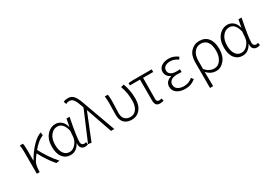

<svg xmlns="http://www.w3.org/2000/svg" viewBox="13 -1856 4329 3104"><g transform="rotate(-30 2177.0 -304.5)"><path d="M613 0 550 8Q442 -114 351 -288Q321 -250 284 -193Q248 -140 244 -26V0H190V-395Q190 -490 180 -533H238Q248 -496 248 -412V-214H252Q320 -336 409 -429Q498 -522 578 -547L584 -491Q489 -455 386 -332Q427 -250 489 -158.5Q551 -67 613 0Z M819 13Q728 13 673 -56Q618 -125 618 -254Q618 -388 686 -467.5Q754 -547 851 -547Q908 -547 955.5 -509Q1003 -471 1023 -391H1025L1051 -533H1109Q1043 -207 1043 -95Q1043 -69 1058.5 -53Q1074 -37 1096 -37Q1112 -37 1134 -45L1144 1Q1118 13 1087 13Q1041 13 1015.5 -17.5Q990 -48 997 -104H993Q929 13 819 13ZM829 -38Q889 -38 939.5 -94Q990 -150 997 -226L1005 -331Q966 -496 854 -496Q782 -496 730.5 -431Q679 -366 679 -254Q679 -154 718.5 -96Q758 -38 829 -38Z M1207 8 1146 0 1379 -550 1371 -576Q1340 -671 1309 -714Q1278 -757 1230 -757Q1196 -757 1165 -739L1148 -790Q1186 -808 1236 -808Q1305 -808 1346.5 -753Q1388 -698 1428 -574L1636 0H1575L1408 -481H1403Z M1961 13Q1872 13 1821 -37Q1770 -87 1770 -191Q1770 -225 1772 -293Q1774 -361 1774 -395Q1774 -479 1766 -533H1823Q1831 -490 1831 -412Q1831 -378 1827.5 -299Q1824 -220 1824 -189Q1824 -109 1863 -73Q1902 -37 1963 -37Q2032 -37 2075 -93.5Q2118 -150 2118 -260Q2118 -407 2070 -531L2127 -547Q2178 -407 2178 -260Q2178 -130 2117 -58.5Q2056 13 1961 13Z M2486 13Q2437 13 2416 -13.5Q2395 -40 2395 -98V-484H2207V-528L2281 -533H2642V-484H2453Q2450 -350 2450 -92Q2450 -37 2496 -37Q2518 -37 2545 -46L2555 1Q2523 13 2486 13Z M2959 13Q2862 13 2803.5 -30.5Q2745 -74 2745 -145Q2745 -200 2777.5 -233.5Q2810 -267 2859 -280V-285Q2818 -301 2795.5 -333.5Q2773 -366 2773 -407Q2773 -474 2827.5 -510.5Q2882 -547 2964 -547Q3052 -547 3132 -487L3106 -446Q3036 -497 2965 -497Q2907 -497 2869.5 -472.5Q2832 -448 2832 -401Q2832 -356 2867.5 -329.5Q2903 -303 2976 -303Q3012 -303 3039 -305V-254Q2992 -257 2960 -257Q2884 -257 2844.5 -229Q2805 -201 2805 -149Q2805 -96 2848 -66Q2891 -36 2966 -36Q3051 -36 3124 -97L3152 -55Q3104 -18 3060.5 -2.5Q3017 13 2959 13Z M3308 199V-281Q3308 -407 3372.5 -477Q3437 -547 3534 -547Q3641 -547 3698 -474.5Q3755 -402 3755 -275Q3755 -144 3690 -65.5Q3625 13 3536 13Q3435 13 3363 -70Q3366 69 3367 199ZM3531 -38Q3601 -38 3648 -104Q3695 -170 3695 -275Q3695 -376 3655 -436Q3615 -496 3532 -496Q3461 -496 3412.5 -438.5Q3364 -381 3364 -271V-123Q3435 -38 3531 -38Z M4029 13Q3938 13 3883 -56Q3828 -125 3828 -254Q3828 -388 3896 -467.5Q3964 -547 4061 -547Q4118 -547 4165.5 -509Q4213 -471 4233 -391H4235L4261 -533H4319Q4253 -207 4253 -95Q4253 -69 4268.5 -53Q4284 -37 4306 -37Q4322 -37 4344 -45L4354 1Q4328 13 4297 13Q4251 13 4225.5 -17.5Q4200 -48 4207 -104H4203Q4139 13 4029 13ZM4039 -38Q4099 -38 4149.5 -94Q4200 -150 4207 -226L4215 -331Q4176 -496 4064 -496Q3992 -496 3940.5 -431Q3889 -366 3889 -254Q3889 -154 3928.5 -96Q3968 -38 4039 -38Z"/></g></svg>

Font: NotoSansHansLight
Style: Regular
Weight: 300
Designer: Ryoko NISHIZUKA  (kana & ideographs); Paul D. Hunt (Latin, Greek & Cyrillic); Wenlong ZHANG  (bopomofo); Sandoll Communi
Foundry: Adobe Systems Incorporated
Version: Version 1.00;December 8, 2021;FontCreator 13.0.0.2675 64-bit